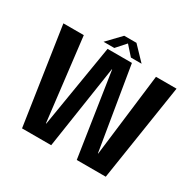

<svg xmlns="http://www.w3.org/2000/svg" viewBox="-170 -978 1177 1161"><g transform="rotate(30 419.0 -397.0)"><path d="M122 0H325.5L413.5 -581H415.5L504 0H706.5L811 -675H667.5L597 -98.5H595L499.5 -675H329.5L234.5 -98.5H232L163.5 -675H21ZM287 -700H362L420 -765L478 -700H552.5L462.5 -794H377Z"/></g></svg>

Font: Anybody SemiCondensed SemiBold
Style: Regular
Weight: 600
Width: 4
Version: Version 1.113;gftools[0.9.25]